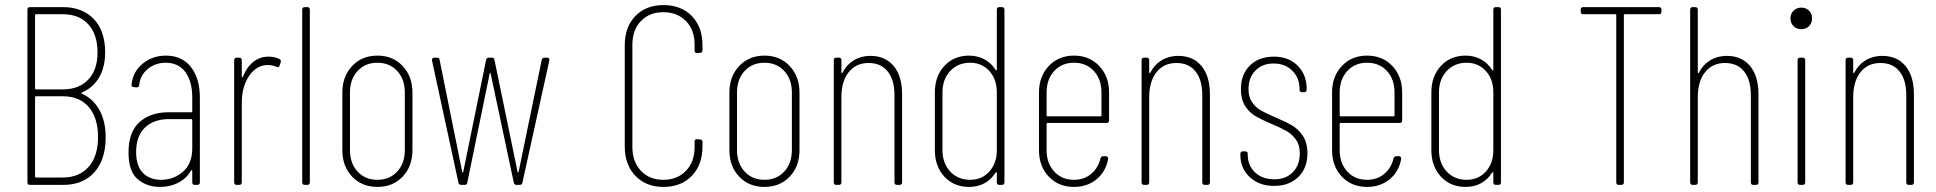

<svg xmlns="http://www.w3.org/2000/svg" viewBox="-20 -728 7624 756"><path d="M303 -359Q347 -339 371.5 -295Q396 -251 396 -187Q396 -99 351.5 -49.5Q307 0 229 0H98Q88 0 88 -10V-690Q88 -700 98 -700H227Q305 -700 349.5 -653Q394 -606 394 -522Q394 -464 370.5 -423.5Q347 -383 303 -364Q298 -362 303 -359ZM118 -668V-380Q118 -376 122 -376H227Q291 -376 327.5 -414.5Q364 -453 364 -521Q364 -592 328 -632Q292 -672 227 -672H122Q118 -672 118 -668ZM366 -188Q366 -264 329.5 -306.5Q293 -349 228 -349H122Q118 -349 118 -345V-33Q118 -29 122 -29H227Q292 -29 329 -71Q366 -113 366 -188Z M767 -343V-10Q767 0 757 0H747Q737 0 737 -10V-55Q737 -58 735 -58.5Q733 -59 732 -56Q713 -24 681 -8Q649 8 610 8Q558 8 522 -22.5Q486 -53 486 -128Q486 -208 529 -247Q572 -286 644 -286H733Q737 -286 737 -290V-345Q737 -407 710 -444Q683 -481 632 -481Q592 -481 562 -456.5Q532 -432 528 -393Q528 -384 518 -384L507 -385Q502 -385 499.5 -388Q497 -391 498 -396Q504 -447 542.5 -478Q581 -509 633 -509Q697 -509 732 -464Q767 -419 767 -343ZM737 -144V-255Q737 -259 733 -259H645Q586 -259 551 -226Q516 -193 516 -129Q516 -74 543 -47Q570 -20 614 -20Q664 -20 700.5 -52Q737 -84 737 -144Z M1081 -495Q1088 -491 1085 -482L1081 -470Q1078 -460 1068 -465Q1052 -472 1033 -472Q989 -471 960.5 -428.5Q932 -386 932 -322V-10Q932 0 922 0H912Q902 0 902 -10V-491Q902 -501 912 -501H922Q932 -501 932 -491V-426Q932 -423 934 -423Q936 -423 937 -427Q952 -464 977.5 -484.5Q1003 -505 1038 -505Q1063 -505 1081 -495Z M1170 -10V-690Q1170 -700 1180 -700H1190Q1200 -700 1200 -690V-10Q1200 0 1190 0H1180Q1170 0 1170 -10Z M1328 -137V-364Q1328 -427 1366.5 -468Q1405 -509 1466 -509Q1527 -509 1565.5 -468Q1604 -427 1604 -364V-137Q1604 -73 1565.5 -32.5Q1527 8 1466 8Q1405 8 1366.5 -32.5Q1328 -73 1328 -137ZM1574 -137V-364Q1574 -416 1544 -448.5Q1514 -481 1466 -481Q1418 -481 1388 -448.5Q1358 -416 1358 -364V-137Q1358 -85 1388 -52.5Q1418 -20 1466 -20Q1514 -20 1544 -52.5Q1574 -85 1574 -137Z M1785 -9 1681 -490V-492Q1681 -501 1690 -501H1700Q1710 -501 1711 -492L1800 -51Q1801 -48 1802 -48Q1803 -48 1804 -51L1894 -492Q1896 -501 1905 -501H1916Q1926 -501 1927 -492L2018 -51Q2019 -48 2020 -48Q2021 -48 2022 -51L2113 -492Q2115 -501 2124 -501H2134Q2139 -501 2141.5 -498Q2144 -495 2143 -490L2037 -9Q2036 0 2026 0H2014Q2005 0 2003 -9L1912 -438Q1911 -441 1910 -441Q1909 -441 1908 -438L1820 -9Q1819 0 1809 0H1796Q1787 0 1785 -9Z M2440 -151V-550Q2440 -622 2482 -665Q2524 -708 2592 -708Q2662 -708 2704 -665Q2746 -622 2746 -550V-530Q2746 -520 2736 -520L2725 -519Q2715 -519 2715 -529V-552Q2715 -610 2681 -645Q2647 -680 2592 -680Q2537 -680 2503.5 -645Q2470 -610 2470 -552V-149Q2470 -91 2503.5 -55.5Q2537 -20 2592 -20Q2647 -20 2681 -55.5Q2715 -91 2715 -149V-171Q2715 -180 2725 -180L2736 -179Q2746 -179 2746 -169V-151Q2746 -79 2704 -35.5Q2662 8 2592 8Q2524 8 2482 -35.5Q2440 -79 2440 -151Z M2852 -137V-364Q2852 -427 2890.5 -468Q2929 -509 2990 -509Q3051 -509 3089.5 -468Q3128 -427 3128 -364V-137Q3128 -73 3089.5 -32.5Q3051 8 2990 8Q2929 8 2890.5 -32.5Q2852 -73 2852 -137ZM3098 -137V-364Q3098 -416 3068 -448.5Q3038 -481 2990 -481Q2942 -481 2912 -448.5Q2882 -416 2882 -364V-137Q2882 -85 2912 -52.5Q2942 -20 2990 -20Q3038 -20 3068 -52.5Q3098 -85 3098 -137Z M3532 -357V-10Q3532 0 3522 0H3512Q3502 0 3502 -10V-353Q3502 -413 3475.5 -446.5Q3449 -480 3400 -480Q3351 -480 3322 -444Q3293 -408 3293 -345V-10Q3293 0 3283 0H3273Q3263 0 3263 -10V-491Q3263 -501 3273 -501H3283Q3293 -501 3293 -491V-443Q3293 -440 3295 -440Q3297 -440 3298 -443Q3314 -474 3342.5 -491Q3371 -508 3407 -508Q3466 -508 3499 -468Q3532 -428 3532 -357Z M3915 -700H3925Q3935 -700 3935 -690V-10Q3935 0 3925 0H3915Q3905 0 3905 -10V-47Q3905 -50 3903.5 -50Q3902 -50 3900 -48Q3883 -21 3856.5 -6.5Q3830 8 3796 8Q3736 8 3698.5 -32.5Q3661 -73 3661 -137V-364Q3661 -428 3698.5 -468.5Q3736 -509 3796 -509Q3829 -509 3856 -494.5Q3883 -480 3900 -453Q3902 -451 3903.5 -451Q3905 -451 3905 -454V-690Q3905 -700 3915 -700ZM3905 -137V-364Q3905 -416 3875.5 -448.5Q3846 -481 3800 -481Q3752 -481 3721.5 -448.5Q3691 -416 3691 -364V-137Q3691 -85 3721.5 -52.5Q3752 -20 3800 -20Q3846 -20 3875.5 -52.5Q3905 -85 3905 -137Z M4337 -244H4105Q4101 -244 4101 -240V-137Q4101 -85 4131 -52.5Q4161 -20 4209 -20Q4248 -20 4276 -43Q4304 -66 4313 -104Q4316 -113 4324 -113H4334Q4339 -113 4341.5 -109.5Q4344 -106 4343 -101Q4334 -52 4297.5 -22Q4261 8 4209 8Q4148 8 4109.5 -32.5Q4071 -73 4071 -137V-364Q4071 -427 4109.5 -468Q4148 -509 4209 -509Q4270 -509 4308.5 -468Q4347 -427 4347 -364V-254Q4347 -244 4337 -244ZM4101 -364V-274Q4101 -270 4105 -270H4313Q4317 -270 4317 -274V-364Q4317 -416 4287 -448.5Q4257 -481 4209 -481Q4161 -481 4131 -448.5Q4101 -416 4101 -364Z M4744 -357V-10Q4744 0 4734 0H4724Q4714 0 4714 -10V-353Q4714 -413 4687.5 -446.5Q4661 -480 4612 -480Q4563 -480 4534 -444Q4505 -408 4505 -345V-10Q4505 0 4495 0H4485Q4475 0 4475 -10V-491Q4475 -501 4485 -501H4495Q4505 -501 4505 -491V-443Q4505 -440 4507 -440Q4509 -440 4510 -443Q4526 -474 4554.5 -491Q4583 -508 4619 -508Q4678 -508 4711 -468Q4744 -428 4744 -357Z M4864 -117V-122Q4864 -132 4874 -132H4883Q4893 -132 4893 -122V-118Q4893 -77 4921.5 -49.5Q4950 -22 4998 -22Q5043 -22 5070.5 -50Q5098 -78 5098 -124Q5098 -157 5083 -178Q5068 -199 5046.5 -211.5Q5025 -224 4987 -240Q4947 -257 4923 -271Q4899 -285 4882.5 -311Q4866 -337 4866 -377Q4866 -435 4901.5 -470Q4937 -505 4996 -505Q5054 -505 5089.5 -469.5Q5125 -434 5125 -378V-375Q5125 -365 5115 -365H5107Q5097 -365 5097 -375V-378Q5097 -421 5068.5 -449.5Q5040 -478 4995 -478Q4950 -478 4923 -450Q4896 -422 4896 -377Q4896 -347 4909.5 -326.5Q4923 -306 4943.5 -294Q4964 -282 4999 -267Q5042 -249 5067 -234.5Q5092 -220 5110 -193Q5128 -166 5128 -124Q5128 -66 5092 -31Q5056 4 4997 4Q4938 4 4901 -30.5Q4864 -65 4864 -117Z M5491 -244H5259Q5255 -244 5255 -240V-137Q5255 -85 5285 -52.5Q5315 -20 5363 -20Q5402 -20 5430 -43Q5458 -66 5467 -104Q5470 -113 5478 -113H5488Q5493 -113 5495.5 -109.5Q5498 -106 5497 -101Q5488 -52 5451.5 -22Q5415 8 5363 8Q5302 8 5263.5 -32.5Q5225 -73 5225 -137V-364Q5225 -427 5263.5 -468Q5302 -509 5363 -509Q5424 -509 5462.5 -468Q5501 -427 5501 -364V-254Q5501 -244 5491 -244ZM5255 -364V-274Q5255 -270 5259 -270H5467Q5471 -270 5471 -274V-364Q5471 -416 5441 -448.5Q5411 -481 5363 -481Q5315 -481 5285 -448.5Q5255 -416 5255 -364Z M5870 -700H5880Q5890 -700 5890 -690V-10Q5890 0 5880 0H5870Q5860 0 5860 -10V-47Q5860 -50 5858.5 -50Q5857 -50 5855 -48Q5838 -21 5811.5 -6.5Q5785 8 5751 8Q5691 8 5653.5 -32.5Q5616 -73 5616 -137V-364Q5616 -428 5653.5 -468.5Q5691 -509 5751 -509Q5784 -509 5811 -494.5Q5838 -480 5855 -453Q5857 -451 5858.5 -451Q5860 -451 5860 -454V-690Q5860 -700 5870 -700ZM5860 -137V-364Q5860 -416 5830.5 -448.5Q5801 -481 5755 -481Q5707 -481 5676.5 -448.5Q5646 -416 5646 -364V-137Q5646 -85 5676.5 -52.5Q5707 -20 5755 -20Q5801 -20 5830.5 -52.5Q5860 -85 5860 -137Z M6522 -690V-682Q6522 -672 6512 -672H6378Q6374 -672 6374 -668V-10Q6374 0 6364 0H6354Q6344 0 6344 -10V-668Q6344 -672 6340 -672H6214Q6204 -672 6204 -682V-690Q6204 -700 6214 -700H6512Q6522 -700 6522 -690Z M6904 -357V-10Q6904 0 6894 0H6884Q6874 0 6874 -10V-353Q6874 -413 6847.5 -446.5Q6821 -480 6772 -480Q6723 -480 6694 -444Q6665 -408 6665 -345V-10Q6665 0 6655 0H6645Q6635 0 6635 -10V-690Q6635 -700 6645 -700H6655Q6665 -700 6665 -690V-443Q6665 -440 6667 -440Q6669 -440 6670 -443Q6686 -474 6714.5 -491Q6743 -508 6779 -508Q6838 -508 6871 -468Q6904 -428 6904 -357Z M7030 -656Q7030 -674 7042 -686Q7054 -698 7073 -698Q7091 -698 7103 -686Q7115 -674 7115 -656Q7115 -637 7103 -625Q7091 -613 7073 -613Q7054 -613 7042 -625Q7030 -637 7030 -656ZM7058 -10V-491Q7058 -501 7068 -501H7078Q7088 -501 7088 -491V-10Q7088 0 7078 0H7068Q7058 0 7058 -10Z M7516 -357V-10Q7516 0 7506 0H7496Q7486 0 7486 -10V-353Q7486 -413 7459.5 -446.5Q7433 -480 7384 -480Q7335 -480 7306 -444Q7277 -408 7277 -345V-10Q7277 0 7267 0H7257Q7247 0 7247 -10V-491Q7247 -501 7257 -501H7267Q7277 -501 7277 -491V-443Q7277 -440 7279 -440Q7281 -440 7282 -443Q7298 -474 7326.5 -491Q7355 -508 7391 -508Q7450 -508 7483 -468Q7516 -428 7516 -357Z"/></svg>

Font: Barlow Condensed Thin
Style: Regular
Weight: 250
Width: 3
Designer: Jeremy Tribby
Foundry: Tribby Type
Version: Version 1.408